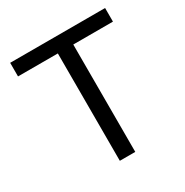

<svg xmlns="http://www.w3.org/2000/svg" viewBox="-167 -865 966 1002"><g transform="rotate(-30 316.0 -364.5)"><path d="M363 -647V0H270V-647H30V-729H602V-647Z"/></g></svg>

Font: Autonym
Style: Regular
Weight: 500
Version: Version 1.0.20131126